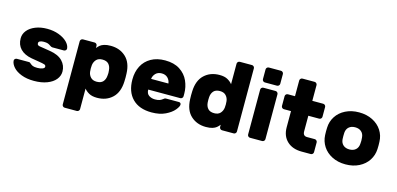

<svg xmlns="http://www.w3.org/2000/svg" viewBox="-78 -1234 3980 1927"><g transform="rotate(15 1911.5 -270.0)"><path d="M40 -369Q40 -414 69.5 -450.5Q99 -487 152.5 -508.5Q206 -530 274 -530Q341 -530 395.5 -509.5Q450 -489 482 -457Q514 -425 517 -390Q518 -379 509.5 -371Q501 -363 490 -363H371Q360 -363 345 -374Q332 -384 317 -389.5Q302 -395 274 -395Q250 -395 235 -388Q220 -381 220 -367Q220 -355 225.5 -349Q231 -343 245.5 -340Q260 -337 296 -332L358 -322Q445 -308 488.5 -262.5Q532 -217 532 -154Q532 -109 501.5 -71.5Q471 -34 413.5 -12Q356 10 278 10Q203 10 147.5 -11.5Q92 -33 62.5 -66Q33 -99 30 -133Q29 -144 37.5 -152Q46 -160 57 -160H181Q188 -160 192.5 -157.5Q197 -155 203 -149Q215 -138 230 -131.5Q245 -125 278 -125Q309 -125 330.5 -133.5Q352 -142 352 -156Q352 -172 336.5 -177.5Q321 -183 270 -191L198 -203Q122 -217 81 -259.5Q40 -302 40 -369Z M800 163Q800 174 792 182Q784 190 773 190H647Q636 190 628 182Q620 174 620 163V-493Q620 -504 628 -512Q636 -520 647 -520H768Q779 -520 787 -512Q795 -504 795 -493V-470Q811 -489 825.5 -501Q840 -513 866.5 -521.5Q893 -530 934 -530Q1029 -530 1091.5 -472Q1154 -414 1158 -301Q1159 -291 1159 -261Q1159 -230 1158 -220Q1154 -107 1092 -48.5Q1030 10 934 10Q882 10 850 -8Q818 -26 800 -50ZM889 -375Q848 -375 826.5 -352Q805 -329 800 -295Q798 -275 798 -260Q798 -245 800 -225Q804 -192 826 -168.5Q848 -145 889 -145Q933 -145 954.5 -169Q976 -193 979 -232Q981 -252 981 -260Q981 -268 979 -288Q976 -327 954.5 -351Q933 -375 889 -375Z M1500 -125Q1528 -125 1546 -131Q1564 -137 1577 -148Q1588 -157 1593 -159.5Q1598 -162 1610 -162H1740Q1750 -162 1756 -156Q1762 -150 1762 -140Q1762 -120 1732 -83.5Q1702 -47 1643 -18.5Q1584 10 1500 10Q1371 10 1300.5 -61.5Q1230 -133 1230 -260Q1230 -339 1261.5 -400Q1293 -461 1354 -495.5Q1415 -530 1500 -530Q1593 -530 1653.5 -490.5Q1714 -451 1742 -388.5Q1770 -326 1770 -258V-230Q1770 -219 1762 -211Q1754 -203 1743 -203H1410Q1410 -161 1437 -143Q1464 -125 1500 -125ZM1590 -314Q1586 -348 1562.5 -371.5Q1539 -395 1500 -395Q1461 -395 1437.5 -371.5Q1414 -348 1410 -314Z M2199 -683Q2199 -694 2207 -702Q2215 -710 2226 -710H2352Q2363 -710 2371 -702Q2379 -694 2379 -683V-27Q2379 -16 2371 -8Q2363 0 2352 0H2231Q2220 0 2212 -8Q2204 -16 2204 -27V-50Q2188 -31 2173.5 -19Q2159 -7 2132.5 1.5Q2106 10 2065 10Q1970 10 1907.5 -48Q1845 -106 1841 -219L1840 -260L1841 -300Q1845 -413 1907 -471.5Q1969 -530 2065 -530Q2117 -530 2149 -512Q2181 -494 2199 -470ZM2110 -145Q2151 -145 2172.5 -168Q2194 -191 2199 -225Q2201 -235 2201 -260Q2201 -285 2199 -295Q2195 -328 2173 -351.5Q2151 -375 2110 -375Q2066 -375 2044.5 -351Q2023 -327 2020 -288Q2019 -278 2019 -260Q2019 -242 2020 -232Q2023 -193 2044.5 -169Q2066 -145 2110 -145Z M2648 -575H2522Q2511 -575 2503 -583Q2495 -591 2495 -602V-703Q2495 -714 2503 -722Q2511 -730 2522 -730H2648Q2659 -730 2667 -722Q2675 -714 2675 -703V-602Q2675 -591 2667 -583Q2659 -575 2648 -575ZM2648 0H2522Q2511 0 2503 -8Q2495 -16 2495 -27V-493Q2495 -504 2503 -512Q2511 -520 2522 -520H2648Q2659 -520 2667 -512Q2675 -504 2675 -493V-27Q2675 -16 2667 -8Q2659 0 2648 0Z M3073 -155H3153Q3164 -155 3172 -147Q3180 -139 3180 -128V-27Q3180 -16 3172 -8Q3164 0 3153 0H3058Q2963 0 2906.5 -53Q2850 -106 2850 -197V-365H2776Q2765 -365 2757 -373Q2749 -381 2749 -392V-493Q2749 -504 2757 -512Q2765 -520 2776 -520H2850V-683Q2850 -694 2858 -702Q2866 -710 2877 -710H3003Q3014 -710 3022 -702Q3030 -694 3030 -683V-520H3143Q3154 -520 3162 -512Q3170 -504 3170 -493V-392Q3170 -381 3162 -373Q3154 -365 3143 -365H3030V-203Q3030 -155 3073 -155Z M3515 10Q3436 10 3375 -21Q3314 -52 3280 -104.5Q3246 -157 3243 -221L3242 -260L3243 -298Q3245 -362 3279 -415Q3313 -468 3374.5 -499Q3436 -530 3515 -530Q3594 -530 3655.5 -499Q3717 -468 3751 -415Q3785 -362 3787 -298Q3788 -288 3788 -260Q3788 -231 3787 -221Q3784 -157 3750 -104.5Q3716 -52 3655 -21Q3594 10 3515 10ZM3607 -226Q3609 -246 3609 -260Q3609 -274 3607 -294Q3604 -332 3579.5 -353.5Q3555 -375 3515 -375Q3475 -375 3450.5 -353.5Q3426 -332 3423 -294Q3422 -284 3422 -260Q3422 -236 3423 -226Q3426 -188 3450.5 -166.5Q3475 -145 3515 -145Q3555 -145 3579.5 -166.5Q3604 -188 3607 -226Z"/></g></svg>

Font: Rubik
Style: Regular
Weight: 700
Designer: Hubert & Fischer
Foundry: Hubert & Fischer
Version: Version 1.100